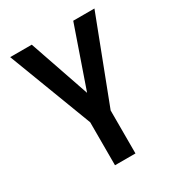

<svg xmlns="http://www.w3.org/2000/svg" viewBox="-164 -633 828 894"><g transform="rotate(-30 250.0 -186.0)"><path d="M194 -77 23 -526H139L250 -203L362 -526H476L304 -77V154H194Z"/></g></svg>

Font: D2Coding ligature
Style: Bold
Weight: 700
Monospace: yes
Designer: Yong-Rak Park; Jeong-Hwan Yoon; Sang-Min Lee;
Foundry: NHN Corporation
Version: Version 1.3.2; Build 20180524